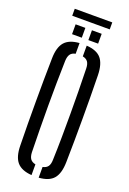

<svg xmlns="http://www.w3.org/2000/svg" viewBox="-184 -1044 744 1111"><g transform="rotate(20 188.5 -489.0)"><path d="M166.5 6.5Q104 2 76 -30.5Q48 -63 47 -131.5Q45.5 -200.5 45 -267Q44.5 -333.5 44.5 -400Q44.5 -466.5 45 -533Q45.5 -599.5 47 -668.5Q48 -737 76 -769.5Q104 -802 166.5 -806.5V-740.5Q144.5 -736.5 134.5 -722.2Q124.5 -708 123.5 -681Q121.5 -612 120.8 -542.2Q120 -472.5 120 -402Q120 -331.5 121 -260.8Q122 -190 123.5 -119Q124.5 -92 134.5 -78Q144.5 -64 166.5 -59.5ZM210.5 6.5V-59.5Q232.5 -64 242.5 -78Q252.5 -92 253 -119Q255.5 -190 256.2 -260.8Q257 -331.5 256.8 -402Q256.5 -472.5 255.8 -542.2Q255 -612 253 -681Q252.5 -708 242.5 -722Q232.5 -736 210.5 -740.5V-806.5Q273.5 -802.5 301 -769.8Q328.5 -737 330 -668.5Q331.5 -599.5 332 -532.5Q332.5 -465.5 332.5 -399.5Q332.5 -333.5 332 -267Q331.5 -200.5 330 -131.5Q328.5 -63 301 -30.5Q273.5 2 210.5 6.5ZM208.5 -840V-900.5H268.5V-840ZM108 -840V-900.5H168V-840ZM72.5 -983.5H303.5V-940.5H72.5Z"/></g></svg>

Font: Big Shoulders Stencil Display Thin Medium
Style: Regular
Weight: 500
Version: Version 2.001